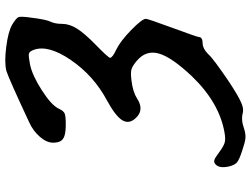

<svg xmlns="http://www.w3.org/2000/svg" viewBox="-131 -730 946 724"><g transform="rotate(-90 342.0 -368.0)"><path d="M633 -291Q633 -283 598.5 -189.5Q564 -96 564 -89Q564 -84 558 -80.5Q552 -77 542 -77Q521 -77 500 -56Q485 -38 395 23Q340 59 318 68Q297 78 280 75Q253 67 220 79Q199 86 183 84.5Q167 83 135 72Q101 61 91 52Q81 43 76 21Q69 -13 83 -27Q91 -35 99.5 -33Q108 -31 130 -14.5Q152 2 165.5 6Q179 10 202 6Q316 -13 416 -117Q488 -193 502 -241.5Q516 -290 475 -325Q455 -342 441.5 -345.5Q428 -349 399 -345Q358 -340 334 -325Q289 -295 258 -330Q235 -355 251 -380.5Q267 -406 326 -438Q419 -488 477.5 -573.5Q536 -659 516 -714Q510 -730 501.5 -732Q493 -734 462 -728Q421 -720 364 -683.5Q307 -647 294 -619Q286 -601 275.5 -597Q265 -593 235 -593Q208 -593 193 -597.5Q178 -602 172 -612.5Q166 -623 166 -641Q166 -665 188 -690.5Q210 -716 243 -731Q410 -809 437 -817Q468 -825 527 -817.5Q586 -810 611 -795Q636 -780 639.5 -771Q643 -762 637 -720Q630 -665 622 -650Q614 -633 614 -607Q614 -579 596 -550.5Q578 -522 536 -481Q486 -432 486 -426Q486 -417 518 -402Q549 -387 591 -346Q633 -305 633 -291Z"/></g></svg>

Font: Beth Ellen
Style: Regular
Weight: 400
Designer: Alyson Diaz
Version: Version 2.000